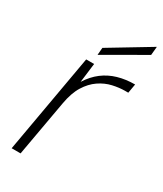

<svg xmlns="http://www.w3.org/2000/svg" viewBox="-179 -770 713 839"><g transform="rotate(30 177.5 -350.5)"><path d="M27 0 115 -499H155L143 -402Q167 -440 198.5 -464Q230 -488 269.5 -499.5Q309 -511 355 -511L347 -465H332Q302 -465 269 -457.5Q236 -450 206 -429.5Q176 -409 154 -373.5Q132 -338 122 -281L72 0ZM148 -541 151 -578 355 -701 351 -658Z"/></g></svg>

Font: DM Sans 20pt ExtraLight
Style: Italic
Weight: 250
Italic angle: -10°
Version: Version 4.004;gftools[0.9.30]